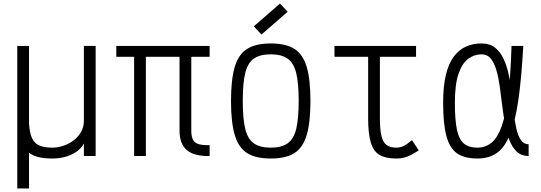

<svg xmlns="http://www.w3.org/2000/svg" viewBox="-20 -876 3040 1078"><path d="M77 182V-618H143V-183Q146 -131 159.5 -101Q173 -71 201 -59Q229 -47 275 -47Q303 -47 334 -57Q365 -67 391.5 -86.5Q418 -106 434.5 -134.5Q451 -163 451 -198V-618H517V0H451V-70Q435 -41 407 -22.5Q379 -4 345 5Q311 14 275 14Q230 14 198 6.5Q166 -1 143 -18V182Z M1157 0Q1071 2 1029.5 -33Q988 -68 988 -143V-618H1157V-557H633V-618H1157V-557H1054V-143Q1054 -111 1063 -92.5Q1072 -74 1094.5 -67Q1117 -60 1157 -61ZM733 0V-593H799V0Z M1500 14Q1416 14 1367.5 -16.5Q1319 -47 1298 -118Q1277 -189 1277 -309Q1277 -430 1298 -500.5Q1319 -571 1367.5 -601.5Q1416 -632 1500 -632Q1585 -632 1633 -601.5Q1681 -571 1702 -500.5Q1723 -430 1723 -309Q1723 -189 1702 -118Q1681 -47 1633 -16.5Q1585 14 1500 14ZM1500 -47Q1560 -47 1594.5 -71Q1629 -95 1643 -152Q1657 -209 1657 -309Q1657 -410 1643 -466.5Q1629 -523 1594.5 -547Q1560 -571 1500 -571Q1440 -571 1405.5 -547Q1371 -523 1357 -466.5Q1343 -410 1343 -309Q1343 -209 1357 -152Q1371 -95 1405.5 -71Q1440 -47 1500 -47ZM1448 -682 1405 -728 1552 -856 1595 -810Z M2205 14Q2145 14 2110.5 -6.5Q2076 -27 2061.5 -77Q2047 -127 2047 -212V-595H2113V-212Q2113 -149 2121.5 -113Q2130 -77 2150.5 -62Q2171 -47 2205 -47Q2227 -47 2245.5 -56Q2264 -65 2293 -89L2331 -32Q2292 -6 2265 4Q2238 14 2205 14ZM1858 -557V-618H2316V-557Z M2948 -66V0Q2908 0 2882 -24Q2856 -48 2840.5 -88.5Q2825 -129 2815.5 -180Q2806 -231 2799.5 -285Q2793 -339 2786 -390Q2779 -441 2767 -482Q2755 -523 2735.5 -547Q2716 -571 2684 -571Q2643 -571 2609 -546Q2575 -521 2554.5 -462Q2534 -403 2534 -298Q2534 -202 2545.5 -147.5Q2557 -93 2584.5 -70Q2612 -47 2660 -47Q2706 -47 2740 -75Q2774 -103 2797 -168Q2820 -233 2833.5 -343Q2847 -453 2852 -618H2918Q2908 -437 2890.5 -315.5Q2873 -194 2843.5 -121Q2814 -48 2769.5 -17Q2725 14 2660 14Q2587 14 2545.5 -15.5Q2504 -45 2486 -113.5Q2468 -182 2468 -298Q2468 -392 2483.5 -456Q2499 -520 2528.5 -559Q2558 -598 2597.5 -615Q2637 -632 2684 -632Q2730 -632 2759.5 -608.5Q2789 -585 2808 -544Q2827 -503 2837 -453Q2847 -403 2853 -349Q2859 -295 2864.5 -245Q2870 -195 2879 -154.5Q2888 -114 2904.5 -90Q2921 -66 2948 -66Z"/></svg>

Font: Victor Mono Light
Style: Regular
Weight: 300
Monospace: yes
Designer: Rune Bjørnerås
Version: Version 1.561;gftools[0.9.30]